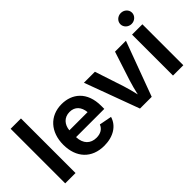

<svg xmlns="http://www.w3.org/2000/svg" viewBox="-53 -1282 1810 1810"><g transform="rotate(-45 852.0 -377.0)"><path d="M202.1 -727.5H64.5V0H202.1Z M576.2 10.7C700.2 10.7 786.6 -47.9 813 -137.7L688 -161.6C671.4 -117.7 631.3 -94.7 578.1 -94.7C500.5 -94.7 448.2 -143.1 444.8 -235.8H821.3V-276.4C821.3 -465.3 706.5 -552.7 568.4 -552.7C410.2 -552.7 308.6 -438 308.6 -270C308.6 -97.7 410.2 10.7 576.2 10.7ZM445.8 -325.7C451.7 -395 495.6 -447.3 569.3 -447.3C640.6 -447.3 681.2 -399.9 688.5 -325.7Z M1061.5 0H1217.8L1419.9 -545.9H1274.4L1180.2 -256.3C1164.6 -208 1152.8 -159.2 1141.1 -108.9C1129.4 -159.2 1117.2 -208 1101.6 -256.3L1006.3 -545.9H859.9Z M1501.5 0H1639.2V-545.9H1501.5ZM1570.3 -619.6C1612.8 -619.6 1647.9 -652.3 1647.9 -692.4C1647.9 -732.9 1612.8 -765.1 1570.3 -765.1C1527.8 -765.1 1492.7 -732.9 1492.7 -692.4C1492.7 -652.3 1527.8 -619.6 1570.3 -619.6Z"/></g></svg>

Font: Raveo SemiBold
Style: Regular
Weight: 600
Designer: Jakub Foglar, Rasmus Andersson (Inter)
Foundry: Jakubfoglar.com
Version: Version 1.100;Glyphs 3.2.3 (3260)